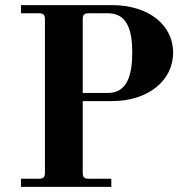

<svg xmlns="http://www.w3.org/2000/svg" viewBox="-20 -732 742 752"><path d="M62 0H416V-32H328C310 -32 304 -38 304 -56V-336H418C560 -336 658 -416 658 -526C658 -636 560 -712 418 -712H62V-680H132C150 -680 156 -674 156 -656V-56C156 -38 150 -32 132 -32H62ZM304 -368V-656C304 -674 310 -680 328 -680H403C478 -680 498 -614 498 -526C498 -438 478 -368 403 -368Z"/></svg>

Font: Old Standard
Style: Bold
Weight: 700
Designer: Alexey Kryukov <alexios@thessalonica.org.ru>
Version: Version 2.0.2